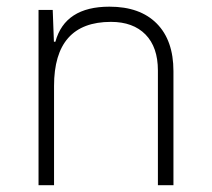

<svg xmlns="http://www.w3.org/2000/svg" viewBox="-20 -547 626 567"><path d="M446.3 0V-338.9Q446.3 -407.7 409.7 -445.1Q373 -482.4 307.6 -482.4Q139.6 -482.4 139.6 -293V0H93.8V-517.6H135.7L139.2 -423.8H143.6Q171.9 -527.3 303.2 -527.3Q393.6 -527.3 442.9 -477.5Q492.2 -427.7 492.2 -336.9V0Z"/></svg>

Font: Cascadia Code NF ExtraLight
Style: Regular
Weight: 200
Monospace: yes
Designer: Aaron Bell
Foundry: Saja Typeworks
Version: Version 2404.023; ttfautohint (v1.8.4)